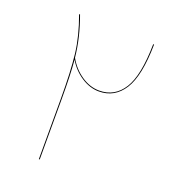

<svg xmlns="http://www.w3.org/2000/svg" viewBox="-120 -728 723 817"><g transform="rotate(20 241.0 -319.5)"><path d="M443 -626Q441 -483 401 -420.5Q361 -358 290 -358Q249 -358 210 -383.5Q171 -409 147 -450Q153 -385 153 -271V0H149V-271Q149 -398 140 -474.5Q131 -551 99 -638L103 -639Q137 -547 146 -458Q170 -415 209 -388.5Q248 -362 290 -362Q360 -362 398.5 -423Q437 -484 439 -626Z"/></g></svg>

Font: FiraGO Four
Style: Regular
Weight: 100
Designer: bBox Type
Foundry: bBox Type GmbH
Version: Version 1.001